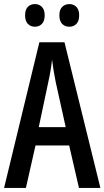

<svg xmlns="http://www.w3.org/2000/svg" viewBox="-20 -921 512 941"><path d="M367 0 319 -208H154L107 0H0L173 -714H296L472 0ZM253 -519Q247 -549 242.5 -577Q238 -605 235 -629Q230 -579 217 -520L170 -298H302ZM103 -846Q103 -874 116.5 -887.5Q130 -901 151 -901Q172 -901 185.5 -887Q199 -873 199 -846Q199 -818 185.5 -804Q172 -790 151 -790Q130 -790 116.5 -804Q103 -818 103 -846ZM271 -846Q271 -874 285 -887.5Q299 -901 320 -901Q341 -901 354.5 -887Q368 -873 368 -846Q368 -818 354.5 -804Q341 -790 320 -790Q298 -790 284.5 -804Q271 -818 271 -846Z"/></svg>

Font: Noto Sans Ethiopic ExtraCondensed Medium
Style: Regular
Weight: 500
Width: 2
Designer: Monotype Design Team
Foundry: Monotype Imaging Inc.
Version: Version 2.102; ttfautohint (v1.8.4.7-5d5b)